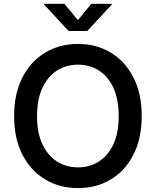

<svg xmlns="http://www.w3.org/2000/svg" viewBox="-20 -965 808 995"><path d="M384.3 9.8Q289.1 9.8 214.4 -34.9Q139.6 -79.6 96.4 -163.1Q53.2 -246.6 53.2 -363.3Q53.2 -480.5 96.4 -564.2Q139.6 -647.9 214.4 -692.6Q289.1 -737.3 384.3 -737.3Q479 -737.3 553.5 -692.6Q627.9 -647.9 671.1 -564.2Q714.4 -480.5 714.4 -363.3Q714.4 -246.6 671.1 -162.8Q627.9 -79.1 553.5 -34.7Q479 9.8 384.3 9.8ZM384.3 -97.7Q444.8 -97.7 492.7 -128.2Q540.5 -158.7 567.9 -218Q595.2 -277.3 595.2 -363.3Q595.2 -449.7 567.9 -509.3Q540.5 -568.8 492.7 -599.4Q444.8 -629.9 384.3 -629.9Q322.8 -629.9 274.9 -599.1Q227.1 -568.4 199.5 -509Q171.9 -449.7 171.9 -363.3Q171.9 -277.3 199.5 -218.3Q227.1 -159.2 274.9 -128.4Q322.8 -97.7 384.3 -97.7ZM314 -945.3 383.8 -860.8 453.1 -945.3H559.6V-941.4L432.1 -804.2H335.4L208.5 -941.4V-945.3Z"/></svg>

Font: Inter
Style: 540
Weight: 540
Designer: Rasmus Andersson
Foundry: rsms
Version: Version 4.001;git-66647c0bb